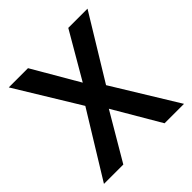

<svg xmlns="http://www.w3.org/2000/svg" viewBox="-187 -859 1007 1007"><g transform="rotate(-45 316.5 -355.5)"><path d="M20 0ZM316.9 -454.1 466.3 -710.9H608.9L394 -358.4L613.8 0H469.7L316.9 -260.7L163.6 0H20L240.2 -358.4L24.9 -710.9H167.5Z"/></g></svg>

Font: Roboto Medium
Style: Regular
Weight: 500
Designer: Google
Version: Version 2.134; 2016; ttfautohint (v1.6)